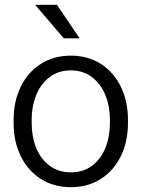

<svg xmlns="http://www.w3.org/2000/svg" viewBox="-20 -766 587 796"><path d="M125.7 -746H216.3L310 -607H244.5ZM273.3 -535.3Q344.8 -535.3 398.4 -500.8Q452 -466.3 481.3 -405.9Q510.5 -345.5 510.5 -269.8V-255.8Q510.5 -179.3 481.3 -119.1Q452 -59 398.4 -24.5Q344.8 10 274 10Q202.5 10 148.8 -24.5Q95 -59 65.8 -119.1Q36.5 -179.3 36.5 -255.8V-269.8Q36.5 -345.5 65.8 -405.9Q95 -466.3 148.8 -500.8Q202.5 -535.3 273.3 -535.3ZM274 -51.5Q325.3 -51.5 361.7 -78.9Q398.2 -106.3 417 -152.9Q435.7 -199.5 435.7 -255.8V-269.8Q435.7 -325 417 -371.6Q398.2 -418.2 361.4 -446.2Q324.5 -474.2 273.3 -474.2Q222 -474.2 185.4 -446.2Q148.8 -418.2 130 -371.6Q111.3 -325 111.3 -269.8V-255.8Q111.3 -199.5 130 -152.9Q148.8 -106.3 185.8 -78.9Q222.8 -51.5 274 -51.5Z"/></svg>

Font: FreesentationVF
Style: Regular
Weight: 400
Designer: glyphs from Roboto by Christian Robertson / Hangul glyphs from Noto Sans CJK(Source Han Sans) by Jang Soo-young and Kang
Foundry: PT&
Version: Version 2.001;Glyphs 3.3.1 (3343)